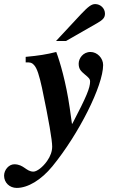

<svg xmlns="http://www.w3.org/2000/svg" viewBox="-114 -717 578 942"><path d="M239 -110 228 -188C210 -313 180 -415 162 -462C114 -450 77 -444 12 -438V-411C37 -411 41 -410 52 -399C68 -383 79 -345 92 -286C126 -124 142 -29 142 2C142 25 134 49 117 73C96 103 67 125 50 125C14 125 3 89 -44 89C-70 89 -94 116 -94 145C-94 179 -67 205 -32 205C23 205 88 166 143 99C273 -60 392 -297 392 -398C392 -432 363 -462 330 -462C293 -462 272 -430 272 -405C272 -380 281 -369 303 -351C321 -336 328 -330 328 -317C328 -286 311 -244 241 -110ZM161 -516H210L362 -603C392 -620 401 -631 401 -650C401 -676 379 -697 353 -697C335 -697 319 -685 283 -647Z"/></svg>

Font: STIXGeneral
Style: Bold Italic
Weight: 700
Italic angle: -16.33°
Designer: MicroPress Inc., with final additions and corrections provided by Coen Hoffman, Elsevier (retired)
Version: Version 1.1.0